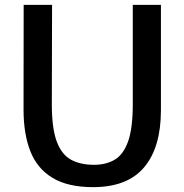

<svg xmlns="http://www.w3.org/2000/svg" viewBox="-20 -763 760 791"><path d="M363.5 8Q260 8 196.8 -30Q133.5 -68 105.2 -139.5Q77 -211 77 -311L77.5 -743H194.5L193.5 -333.5Q193.5 -234 213.8 -180Q234 -126 272.8 -105Q311.5 -84 367 -84Q417 -84 452.8 -105.2Q488.5 -126.5 507.8 -180.5Q527 -234.5 527 -333.5V-743H643V-309Q643 -156 574 -74Q505 8 363.5 8Z"/></svg>

Font: Koeln Type Sans
Style: Regular
Weight: 400
Designer: Eben Sorkin
Foundry: Eben Sorkin
Version: Version 2.001